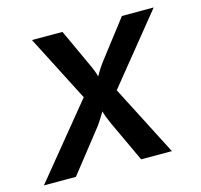

<svg xmlns="http://www.w3.org/2000/svg" viewBox="-85 -643 771 736"><g transform="rotate(-15 300.0 -275.0)"><path d="M2 0H129L259 -165C271 -181 284 -203 292 -216C295 -203 304 -181 311 -165L388 0H510L366 -280L585 -550H459L342 -398C330 -382 318 -362 311 -350C308 -362 301 -382 293 -398L223 -550H102L237 -287Z"/></g></svg>

Font: JetBrains Mono SemiBold
Style: Italic
Weight: 472
Italic angle: -9°
Monospace: yes
Designer: Philipp Nurullin, Konstantin Bulenkov
Foundry: JetBrains
Version: Version 2.305